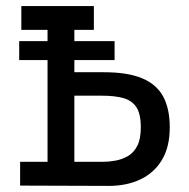

<svg xmlns="http://www.w3.org/2000/svg" viewBox="-20 -610 621 630"><path d="M43 -475H356V-413H43ZM321 -373Q398 -373 445.5 -353.5Q493 -334 515 -294Q537 -254 537 -192Q537 -128 511.5 -85.5Q486 -43 441 -21.5Q396 0 336 0L46 -1V-79H136V-512H50V-590H288V-512H224V-373ZM317 -79Q337 -79 359 -83Q381 -87 400 -98Q419 -109 430.5 -131.5Q442 -154 442 -192Q442 -237 427 -259Q412 -281 383.5 -288.5Q355 -296 316 -296H224V-79Z"/></svg>

Font: Podkova Medium
Style: Regular
Weight: 500
Designer: Ilya Yudin
Foundry: Cyreal (www.cyreal.org)
Version: Version 2.103